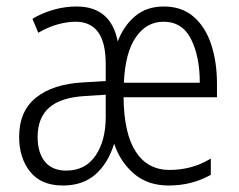

<svg xmlns="http://www.w3.org/2000/svg" viewBox="-20 -562 737 592"><path d="M485 -542Q541 -542 577.5 -510Q614 -478 631.5 -424Q649 -370 649 -304V-262H361Q362 -151 398.5 -94.5Q435 -38 503 -38Q535 -38 566.5 -46Q598 -54 630 -73V-23Q572 10 500 10Q436 10 393.5 -26Q351 -62 332 -119Q313 -58 274 -24Q235 10 174 10Q107 10 73 -32.5Q39 -75 39 -140Q39 -219 91 -261Q143 -303 237 -308L306 -312V-364Q306 -431 282.5 -463Q259 -495 213 -495Q188 -495 158.5 -487Q129 -479 98 -461L80 -504Q108 -521 143.5 -531.5Q179 -542 216 -542Q322 -542 343 -434Q361 -482 396.5 -512Q432 -542 485 -542ZM484 -495Q432 -495 399 -447.5Q366 -400 362 -307H596Q596 -388 569 -441.5Q542 -495 484 -495ZM244 -266Q168 -262 132 -230.5Q96 -199 96 -140Q96 -91 118.5 -63.5Q141 -36 184 -36Q243 -36 274.5 -82Q306 -128 306 -202V-270Z"/></svg>

Font: Noto Sans Khmer Condensed Light
Style: Regular
Weight: 300
Width: 3
Designer: Danh Hong and the Monotype Design Team
Foundry: Monotype Imaging Inc.
Version: Version 2.004; ttfautohint (v1.8.4.7-5d5b)